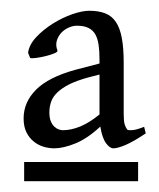

<svg xmlns="http://www.w3.org/2000/svg" viewBox="-20 -623 296 357"><path d="M251 -375Q228.5 -359.9 213.6 -353.5Q198.7 -347.2 190.9 -347.2Q184.1 -347.2 177 -356.9Q169.9 -366.7 166.5 -387.7Q143.1 -365.7 120.4 -356.4Q97.7 -347.2 81.1 -347.2Q71.3 -347.2 61.3 -350.1Q51.3 -353 43 -359.6Q34.7 -366.2 29.3 -376.7Q23.9 -387.2 23.9 -402.8Q23.9 -433.1 47.1 -456.3Q70.3 -479.5 120.1 -493.2L165 -504.9V-513.2Q165 -528.3 163.3 -539.8Q161.6 -551.3 157.2 -559.1Q152.8 -566.9 144.5 -571Q136.2 -575.2 123 -575.2Q115.7 -575.2 107.9 -571.8Q100.1 -568.4 94.2 -562.3Q88.4 -556.2 85.7 -547.6Q83 -539.1 86.9 -528.8Q87.4 -526.4 80.8 -523.7Q74.2 -521 65.4 -518.8Q56.6 -516.6 48.1 -515.4Q39.6 -514.2 36.1 -515.1L32.2 -524.9Q34.2 -540 47.6 -554.2Q61 -568.4 78.6 -579.3Q96.2 -590.3 114.7 -596.7Q133.3 -603 146 -603Q163.6 -603 175.8 -598.1Q188 -593.3 195.6 -582Q203.1 -570.8 206.5 -552.2Q210 -533.7 210 -506.8V-411.1Q210 -397.5 211.9 -391.4Q213.9 -385.3 216.8 -381.8Q219.2 -380.4 226.8 -381.1Q234.4 -381.8 248 -387.2ZM24.9 -286.1V-321.8H236.8V-286.1ZM165 -410.2V-484.4L144 -479Q122.6 -473.1 108.6 -466.1Q94.7 -459 86.4 -450.9Q78.1 -442.9 75 -433.6Q71.8 -424.3 71.8 -414.1Q71.8 -403.8 74.5 -397.5Q77.1 -391.1 81.1 -387.5Q85 -383.8 89.4 -382.3Q93.8 -380.9 97.2 -380.9Q112.3 -380.9 129.4 -387.9Q146.5 -395 165 -410.2Z"/></svg>

Font: Noto Serif Devanagari
Style: Bold
Weight: 700
Designer: Monotype Design Team
Foundry: Monotype Imaging Inc.
Version: Version 1.01